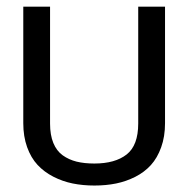

<svg xmlns="http://www.w3.org/2000/svg" viewBox="-20 -556 577 588"><path d="M51.3 -178.7V-535.6H133.3V-177.7Q133.3 -142.6 143.3 -118.2Q153.3 -93.8 172.1 -80.3Q190.9 -66.9 214.6 -61Q238.3 -55.2 269 -55.2Q332.5 -55.2 367.9 -83Q403.3 -110.8 403.3 -177.7V-535.6H485.4V-178.7Q485.4 -137.7 473.6 -105Q461.9 -72.3 442.1 -50.5Q422.4 -28.8 394.5 -14.6Q366.7 -0.5 335.7 5.9Q304.7 12.2 269 12.2Q233.9 12.2 202.6 5.9Q171.4 -0.5 143.3 -14.9Q115.2 -29.3 95 -51Q74.7 -72.8 63 -105.5Q51.3 -138.2 51.3 -178.7Z"/></svg>

Font: Oxygen
Style: Regular
Weight: 400
Designer: Vernon Adams
Foundry: Vernon Adams
Version: Version Release 0.2.3 webfont; ttfautohint (v0.93.3-1d66) -l